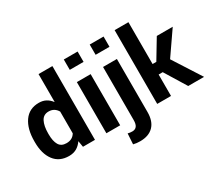

<svg xmlns="http://www.w3.org/2000/svg" viewBox="-162 -1133 1958 1717"><g transform="rotate(-30 817.5 -274.5)"><path d="M32.7 -259.8Q32.7 -387.2 85.7 -462.6Q138.7 -538.1 238.8 -538.1Q279.3 -538.1 310.1 -521.7Q340.8 -505.4 364.3 -474.1L365.7 -474.6V-761.7H508.8V0H384.8L374 -64Q348.6 -27.3 315.4 -8.8Q282.2 9.8 237.8 9.8Q138.7 9.8 85.7 -60.3Q32.7 -130.4 32.7 -249.5ZM174.8 -249.5Q174.8 -179.2 197.8 -140.1Q220.7 -101.1 274.4 -101.1Q306.2 -101.1 328.6 -113.3Q351.1 -125.5 365.7 -149.9V-374.5Q351.1 -399.9 328.6 -413.6Q306.2 -427.2 275.4 -427.2Q222.2 -427.2 198.5 -381.6Q174.8 -335.9 174.8 -259.8Z M769 0H626.5V-528.3H769ZM769 -654.8H626.5V-761.7H769Z M1040 -528.3V19.5Q1040 114.3 991.5 163.8Q942.9 213.4 853.5 213.4Q833.5 213.4 817.6 211.4Q801.8 209.5 783.7 205.1L790.5 96.2Q801.8 99.1 812.7 100.6Q823.7 102.1 836.9 102.1Q866.2 102.1 881.6 82.3Q897 62.5 897 19.5V-528.3ZM1037.1 -655.8H894V-761.7H1037.1Z M1335.9 -221.2H1293.9V0H1151.4V-761.7H1293.9V-329.6H1332.5L1452.1 -528.3H1616.7L1450.7 -288.1L1635.3 0H1471.7Z"/></g></svg>

Font: Roboto Web
Style: Bold
Weight: 700
Designer: Google
Version: Version 1.200310; 2013